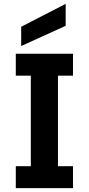

<svg xmlns="http://www.w3.org/2000/svg" viewBox="-20 -977 461 997"><path d="M62 0V-114H140V-584H62V-698H359V-584H281V-114H359V0ZM321 -957V-843L90 -738V-838Z"/></svg>

Font: Parkinsans SemiBold
Style: Regular
Weight: 600
Designer: Red Stone, Indian Type Foundry
Foundry: Indian Type Foundry
Version: Version 1.000